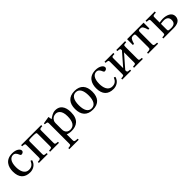

<svg xmlns="http://www.w3.org/2000/svg" viewBox="345 -1887 3519 3519"><g transform="rotate(-45 2104.0 -128.0)"><path d="M46 -226C46 -69 123 11 264 11C330 11 419 -23 445 -124L417 -137C388 -71 351 -38 282 -38C170 -38 144 -155 144 -243C144 -383 199 -439 264 -439C307 -439 334 -408 353 -357C359 -342 365 -333 383 -333C402 -333 438 -345 438 -381C438 -424 376 -472 274 -472C103 -472 46 -351 46 -226Z M496 0H725V-27C657 -32 655 -34 655 -82V-376C655 -424 655 -425 725 -428H787C857 -425 858 -424 858 -376V-82C858 -34 855 -32 787 -27V0H1017V-27C949 -32 946 -34 946 -82V-379C946 -427 949 -428 1017 -433V-461H496V-433C564 -428 567 -427 567 -379V-82C567 -34 564 -32 496 -27Z M1070 189V216H1313V189C1234 184 1228 182 1228 134V-10C1248 1 1293 11 1336 11C1463 11 1571 -47 1571 -241C1571 -308 1559 -472 1388 -472C1319 -472 1265 -426 1228 -402L1216 -472L1074 -448V-425L1110 -420C1134 -416 1140 -412 1140 -378V134C1140 182 1136 184 1070 189ZM1228 -148V-302C1228 -326 1233 -338 1241 -355C1263 -398 1302 -421 1352 -421C1390 -421 1474 -397 1474 -235C1474 -97 1430 -22 1336 -22C1287 -22 1250 -47 1235 -90C1229 -107 1228 -126 1228 -148Z M1663 -230C1663 -78 1738 11 1889 11C2040 11 2114 -78 2114 -230C2114 -382 2040 -472 1889 -472C1738 -472 1663 -382 1663 -230ZM1761 -230C1761 -360 1803 -439 1889 -439C1975 -439 2017 -360 2017 -230C2017 -100 1975 -22 1889 -22C1803 -22 1761 -100 1761 -230Z M2205 -226C2205 -69 2282 11 2423 11C2489 11 2578 -23 2604 -124L2576 -137C2547 -71 2510 -38 2441 -38C2329 -38 2303 -155 2303 -243C2303 -383 2358 -439 2423 -439C2466 -439 2493 -408 2512 -357C2518 -342 2524 -333 2542 -333C2561 -333 2597 -345 2597 -381C2597 -424 2535 -472 2433 -472C2262 -472 2205 -351 2205 -226Z M2658 0H2887V-27C2819 -32 2817 -34 2817 -82L3033 -330V-82C3033 -34 3031 -32 2963 -27V0H3192V-27C3124 -32 3122 -34 3122 -82V-379C3122 -427 3124 -428 3192 -433V-461H2963V-433C3028 -428 3033 -426 3033 -384L2817 -136V-379C2817 -427 2819 -428 2887 -433V-461H2658V-433C2726 -428 2729 -427 2729 -379V-82C2729 -34 2726 -32 2658 -27Z M3243 -310H3272C3300 -404 3315 -428 3362 -428H3368C3403 -428 3413 -426 3413 -376V-82C3413 -34 3406 -32 3327 -27V0H3587V-27C3508 -32 3501 -34 3501 -82V-376C3501 -426 3511 -428 3546 -428H3552C3599 -428 3614 -404 3642 -310H3671V-461H3243Z M3722 0H3994C4085 0 4169 -32 4169 -131C4169 -228 4064 -264 3969 -264C3941 -264 3908 -259 3881 -254V-379C3881 -427 3884 -428 3961 -433V-461H3722V-433C3790 -428 3793 -427 3793 -379V-82C3793 -34 3790 -32 3722 -27ZM3881 -85V-221C3901 -225 3941 -229 3962 -229C4044 -229 4071 -182 4071 -132C4071 -66 4038 -33 3958 -33H3951C3881 -36 3881 -37 3881 -85Z"/></g></svg>

Font: erewhon
Style: Regular
Weight: 400
Version: Version 1.0.0